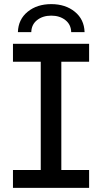

<svg xmlns="http://www.w3.org/2000/svg" viewBox="-20 -913 496 933"><path d="M278 -613V-87H413V0H43V-87H178V-613H43V-700H413V-613ZM229 -893Q298 -893 343.5 -856Q389 -819 391 -757H326Q325 -794 297.5 -815.5Q270 -837 229 -837Q188 -837 160.5 -815.5Q133 -794 132 -757H67Q69 -819 114.5 -856Q160 -893 229 -893Z"/></svg>

Font: Montserrat Alternates Medium
Style: Regular
Weight: 500
Designer: Julieta Ulanovsky
Foundry: Julieta Ulanovsky
Version: Version 7.200